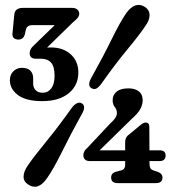

<svg xmlns="http://www.w3.org/2000/svg" viewBox="-20 -732 697 767"><path d="M480 -164Q480 -181 490.5 -190.5L539.5 -231Q552 -242.5 562 -242.5Q576.5 -242.5 576.5 -225.5L577 -131.5H617.5Q641.5 -131.5 641.5 -111Q641.5 -88.5 617 -88.5H577L577.5 -74Q577.5 -56.5 592 -51.5L609 -46Q629 -39 629 -23Q629 -0.5 603 -0.5H450Q424 -0.5 424 -23Q424 -41 444 -46L464.5 -51.5Q480 -55.5 480 -74V-88.5H339.5Q313 -88.5 313 -113Q313 -119.5 316.8 -127Q320.5 -134.5 331.5 -144L420.5 -239Q447 -262 447 -279.5Q447 -294.5 438.5 -304.5Q430 -314.5 430 -332Q430 -352.5 445.8 -365.8Q461.5 -379 493.5 -379Q519 -379 534.5 -367Q550 -355 550 -331.5Q550 -316 541.5 -298.2Q533 -280.5 502.5 -253.5L378 -131.5H480ZM383.5 -395.5Q372 -381 363.2 -377.5Q354.5 -374 344 -380.5Q328 -391.5 345 -421.5Q392.5 -506.5 426 -575Q459.5 -643.5 484.5 -680Q521 -729 559.5 -704Q577.5 -691.5 577.5 -671.5Q577.5 -651.5 561 -628.5Q537 -592.5 488.2 -533.8Q439.5 -475 383.5 -395.5ZM268 -303Q290.5 -330 308 -318.5Q324.5 -306.5 307 -276.5Q261 -193.5 226.8 -124Q192.5 -54.5 167 -19Q131.5 31.5 92.5 5Q74 -6.5 74.2 -26.8Q74.5 -47 90.5 -70Q115 -106 164.2 -166Q213.5 -226 268 -303ZM293 -442.5Q293 -391 254.5 -359.5Q216 -328 149 -328Q84 -328 51.8 -352.2Q19.5 -376.5 19.5 -411.5Q19.5 -433.5 33.2 -447.2Q47 -461 68 -461Q90 -461 101.2 -449.8Q112.5 -438.5 112.5 -419.5V-398Q112.5 -382.5 122.2 -372Q132 -361.5 151 -361.5Q172 -361.5 185 -379Q198 -396.5 198 -430Q198 -466 184 -481.8Q170 -497.5 143 -497.5H123Q98.5 -497.5 98.5 -520Q98.5 -536 115 -550.5L198.5 -631.5H109.5Q87 -631.5 83 -612.5L79.5 -596Q74 -574 53.5 -574Q42 -574 35 -580.5Q28 -587 30 -600.5L37 -673Q39 -700.5 72 -700.5H268.5Q281.5 -700.5 289 -693.8Q296.5 -687 296.5 -677Q296.5 -668.5 290 -660.5Q283.5 -652.5 270.5 -642L168 -542Q175 -542.5 182.5 -542.5Q232.5 -542.5 262.8 -514.8Q293 -487 293 -442.5Z"/></svg>

Font: Fraunces 144pt S100 SemiBold
Style: Regular
Weight: 600
Version: Version 1.000; ttfautohint (v1.8.3)